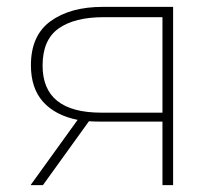

<svg xmlns="http://www.w3.org/2000/svg" viewBox="-20 -539 637 559"><path d="M453 0V-185H271Q255 -185 239 -186L105 0H69L206 -190Q141 -203 105.5 -242.5Q70 -282 70 -349Q70 -436 127.5 -477.5Q185 -519 279 -519H484V0ZM453 -211V-489H282Q197 -489 150.5 -456Q104 -423 104 -348Q104 -211 275 -211Z"/></svg>

Font: Montserrat ExtraLight
Style: Regular
Weight: 200
Designer: Julieta Ulanovsky
Foundry: Julieta Ulanovsky
Version: Version 9.000; ttfautohint (v1.8.4.7-5d5b)